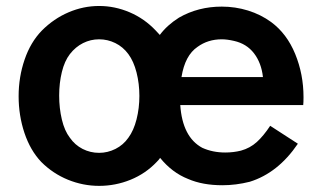

<svg xmlns="http://www.w3.org/2000/svg" viewBox="-20 -599 1067 636"><path d="M985.4 -277.1Q985.4 -259.4 984.4 -251H577.1Q584.4 -144.8 650 -109.4Q684.4 -93.8 726 -93.8Q753.1 -93.8 778.1 -100Q808.3 -108.3 830.7 -128.6Q853.1 -149 875 -182.3L966.7 -122.9Q901 -26 807.3 3.1Q761.5 14.6 716.7 14.6Q651 14.6 603.1 -6.2Q550 -27.1 510.4 -76Q507.3 -70.8 499 -62.5Q462.5 -24 412.5 -3.6Q362.5 16.7 308.3 16.7Q255.2 16.7 205.2 -3.6Q155.2 -24 116.7 -62.5Q80.2 -101 60.9 -158.9Q41.7 -216.7 41.7 -280.2Q41.7 -343.8 61.5 -401.6Q81.2 -459.4 118.8 -497.9Q158.3 -537.5 207.3 -558.3Q256.2 -579.2 308.3 -579.2Q360.4 -579.2 409.4 -558.3Q458.3 -537.5 495.8 -497.9L509.4 -483.3Q533.3 -515.6 572.9 -540.6Q636.5 -577.1 714.6 -577.1Q759.4 -577.1 801.6 -564.1Q843.8 -551 878.1 -526Q930.2 -487.5 957.8 -420.3Q985.4 -353.1 985.4 -277.1ZM851 -343.8Q845.8 -390.6 821.4 -422.4Q796.9 -454.2 755.2 -463.5Q732.3 -468.8 714.6 -468.8Q668.8 -468.8 634.4 -443.8Q592.7 -415.6 581.2 -343.8ZM441.7 -281.2Q441.7 -321.9 432.3 -358.9Q422.9 -395.8 405.2 -419.8Q387.5 -443.8 362 -456.3Q336.5 -468.8 308.3 -468.8Q280.2 -468.8 255.2 -456.3Q230.2 -443.8 211.5 -419.8Q193.8 -396.9 184.9 -360.4Q176 -324 176 -282.3Q176 -240.6 184.9 -203.1Q193.8 -165.6 211.5 -142.7Q228.1 -118.8 253.6 -105.7Q279.2 -92.7 308.3 -92.7Q336.5 -92.7 362.5 -105.7Q388.5 -118.8 405.2 -142.7Q422.9 -166.7 432.3 -203.6Q441.7 -240.6 441.7 -281.2Z"/></svg>

Font: Vladivostok Bold
Style: Regular
Weight: 700
Width: 4
Designer: Michael Sharanda
Foundry: Michael Sharanda
Version: Version 1.005